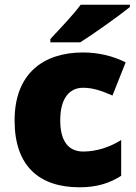

<svg xmlns="http://www.w3.org/2000/svg" viewBox="-20 -786 579 816"><path d="M532 -756V-766H323C290 -721 228 -657 194 -620V-606H321C375 -640 485 -718 532 -756ZM318 10C394 10 449 -9 495 -39V-191C446 -160 389 -142 334 -142C276 -142 236 -179 236 -275C236 -368 275 -413 333 -413C375 -413 412 -400 458 -380L514 -521C462 -547 401 -563 333 -563C166 -563 42 -475 42 -274C42 -77 150 10 318 10Z"/></svg>

Font: Noto Sans Arabic UI Bk
Style: Regular
Weight: 900
Designer: Monotype Design Team, Nadine Chahine and Nizar Qandah
Foundry: Monotype Imaging Inc.
Version: Version 2.010